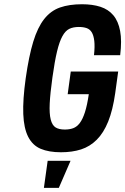

<svg xmlns="http://www.w3.org/2000/svg" viewBox="-20 -718 599 918"><path d="M303.6 -267.6H404.6Q396.7 -214.4 386.1 -181.4Q375.4 -148.3 361.6 -129.9Q347.7 -111.6 330.1 -105.1Q312.6 -98.6 289.9 -98.6Q262.4 -98.6 246 -108.6Q229.6 -118.7 222.5 -146.6Q215.4 -174.4 217.7 -222.9Q220 -271.4 230.7 -348Q241.4 -424.9 252.7 -471.9Q264 -519 278.4 -545.1Q292.7 -571.1 311.5 -580.1Q330.3 -589.1 357 -589.1Q378.3 -589.1 394 -583.7Q409.7 -578.3 418.7 -563.5Q427.7 -548.7 430.8 -522.4Q433.9 -496 429.4 -454.1H554.6Q563.1 -523.3 554.4 -569.9Q545.7 -616.6 521.9 -644.9Q498 -673.3 460.2 -685.5Q422.4 -697.7 372.3 -697.7Q311.1 -697.7 266.9 -682.2Q222.6 -666.7 191.2 -626.9Q159.9 -587.1 139 -518.7Q118.1 -450.3 102.9 -343.7Q88.6 -240.9 91.3 -172.6Q94 -104.3 114.9 -63.6Q135.7 -23 174.6 -6.5Q213.6 10 271.7 10Q325.1 10 367.6 -3.6Q410 -17.3 442.6 -49.9Q475.3 -82.4 497.4 -137.1Q519.4 -191.9 530.9 -273L545.1 -376.1H318.4ZM189.9 180.1H261.3L317.4 50.7H207.9Z"/></svg>

Font: Secuela ExtLt
Style: Italic
Weight: 200
Italic angle: -8°
Designer: Fernando Haro
Foundry: deFharo
Version: Version 1.704